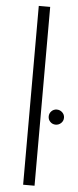

<svg xmlns="http://www.w3.org/2000/svg" viewBox="-61 -952 398 984"><g transform="rotate(5 138.0 -460.0)"><path d="M97.5 0V-920H156.2V0ZM264.4 -332.5Q252.5 -321.2 236.2 -321.2Q220 -321.2 208.8 -332.5Q197.5 -343.8 197.5 -360Q197.5 -376.2 208.8 -387.5Q220 -398.8 236.2 -398.8Q252.5 -398.8 264.4 -387.5Q276.2 -376.2 276.2 -360Q276.2 -343.8 264.4 -332.5Z"/></g></svg>

Font: Now Light
Style: Regular
Weight: 300
Designer: Alfredo Marco Pradil
Foundry: Alfredo Marco Pradil
Version: Version 1.002;PS 001.002;hotconv 1.0.88;makeotf.lib2.5.64775